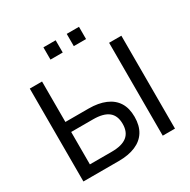

<svg xmlns="http://www.w3.org/2000/svg" viewBox="-193 -1079 1251 1262"><g transform="rotate(-30 432.5 -447.5)"><path d="M85 0V-705H178V-398H354Q428 -398 481 -375.5Q534 -353 561.5 -309.5Q589 -266 589 -200Q589 -134 561.5 -89.5Q534 -45 481 -22.5Q428 0 354 0ZM178 -76H344Q422 -76 460 -106.5Q498 -137 498 -199Q498 -262 460 -292Q422 -322 344 -322H178ZM687 0V-705H780V0ZM475 -802V-895H568V-802ZM298 -802V-895H391V-802Z"/></g></svg>

Font: Nunito Sans 12pt Medium
Style: Regular
Weight: 500
Designer: Vernon Adams
Foundry: Vernon Adams
Version: Version 3.101;gftools[0.9.27]